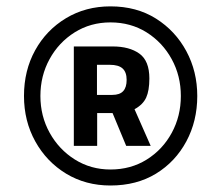

<svg xmlns="http://www.w3.org/2000/svg" viewBox="-20 -731 684 594"><path d="M321.7 -157.1Q245 -157.1 184.5 -193.8Q124 -230.6 89.1 -293.6Q54.2 -356.6 54.2 -434Q54.2 -513 88.8 -575.5Q123.3 -638 184.2 -674.7Q245 -711.3 321.7 -711.3Q402.6 -711.3 462.7 -673.4Q522.7 -635.5 556.5 -572.7Q590.3 -509.9 590.3 -434Q590.3 -356.6 556.5 -293.6Q522.7 -230.6 462.7 -193.8Q402.6 -157.1 321.7 -157.1ZM321.7 -206.6Q384.9 -206.6 434.1 -237.5Q483.4 -268.4 511.4 -320.1Q539.5 -371.9 539.5 -434Q539.5 -496.5 511.1 -548.2Q482.7 -600 433.5 -630.9Q384.2 -661.7 321.7 -661.7Q260.3 -661.7 211 -630.9Q161.8 -600 133.4 -548.2Q105 -496.5 105 -434Q105 -371.9 133.7 -320.1Q162.4 -268.4 211.6 -237.5Q260.9 -206.6 321.7 -206.6ZM208.4 -279.7V-587.3H328.4Q380.4 -587.3 411.2 -565.1Q442.1 -543 442.1 -488.2Q442.1 -450.7 432.2 -429Q422.3 -407.4 396.2 -393.1L446.2 -279.7H370.4L328.2 -381.3H280.6V-279.7ZM280 -437.4H327.4Q350.3 -437.4 361 -449Q371.8 -460.5 371.8 -483.8Q371.8 -507.8 359.2 -519.2Q346.6 -530.5 320 -530.5H280Z"/></svg>

Font: TitilliumWeb ExtraLight
Style: Regular
Weight: 400
Designer: Mohamed Gaber, Accademia di Belle Arti di Urbino and others
Foundry: Kief Type Foundry, Accademia di Belle Arti di Urbino and others
Version: Version 3.000; ttfautohint (v1.8.2)